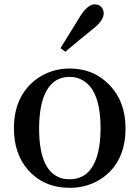

<svg xmlns="http://www.w3.org/2000/svg" viewBox="-20 -860 649 894"><path d="M304.7 14.6Q183.6 14.6 109.4 -70.3Q44.9 -144.5 44.9 -262.7Q44.9 -410.2 145.5 -488.3Q214.8 -541 304.7 -541Q418 -541 492.2 -461.9Q564.5 -384.8 564.5 -262.7Q564.5 -111.3 461.9 -35.2Q393.6 14.6 304.7 14.6ZM304.7 -25.4Q405.3 -25.4 436.5 -149.4Q448.2 -198.2 448.2 -261.7Q448.2 -447.3 357.4 -490.2Q333 -502 304.7 -502Q201.2 -502 171.9 -368.2Q162.1 -321.3 162.1 -261.7Q162.1 -54.7 273.4 -28.3Q289.1 -25.4 304.7 -25.4ZM261.7 -635.7Q276.4 -659.2 356.4 -789.1Q389.6 -838.9 419.9 -839.8Q451.2 -839.8 460.9 -811.5Q462.9 -803.7 462.9 -795.9Q460.9 -763.7 417 -728.5Q354.5 -678.7 284.2 -619.1Z"/></svg>

Font: GenYoMin JP SemiBold
Style: Regular
Weight: 600
Version: Version 1.001;PS 1;hotconv 16.6.51;makeotf.lib2.5.65220 DEVE